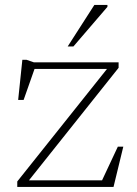

<svg xmlns="http://www.w3.org/2000/svg" viewBox="-20 -736 539 756"><path d="M48 0V-21.5L410 -475.5L421 -464.5H90.5L120 -476L73 -342.5H51.5L68 -500.5H84.5L113.5 -490.5H447V-469L84.5 -14L73 -26H396L376.5 -14.5L444 -158.5H465.5L427 0ZM246.5 -553 351.5 -716.5H403V-709L269 -553Z"/></svg>

Font: Newsreader 9pt ExtraLight
Style: Regular
Weight: 250
Designer: Hugues Gentile
Foundry: Production Type
Version: Version 1.003